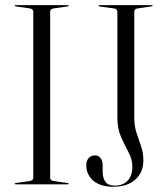

<svg xmlns="http://www.w3.org/2000/svg" viewBox="-20 -720 655 750"><path d="M176 -25Q176 -14.5 192 -12.5L244.5 -5Q248.5 -4.5 248.5 -2.5Q248.5 0 245 0H41Q37.5 0 37.5 -2.5Q37.5 -4.5 41.5 -5L94 -12.5Q110 -14.5 110 -25V-675Q110 -685.5 94 -687.5L41.5 -695Q37.5 -695.5 37.5 -697.5Q37.5 -700 41 -700H245Q248.5 -700 248.5 -697.5Q248.5 -695.5 244.5 -695L192 -687.5Q176 -685.5 176 -675ZM540 -93.5Q540 -46.5 508.5 -18.5Q477 9.5 423 9.5Q372 9.5 344.5 -14.2Q317 -38 317 -74.5Q317 -91.5 326 -102.2Q335 -113 352.5 -113Q365 -113 373 -102Q381 -91 381 -75.5V-49Q381 -24.5 391.8 -9.8Q402.5 5 429 5Q460 5 478.5 -14.2Q497 -33.5 497 -69.5Q497 -97.5 482.2 -124.8Q467.5 -152 453 -184.5Q438.5 -217 438.5 -260.5V-672.5Q438.5 -685.5 426.5 -687L369.5 -694.5Q365 -695.5 365 -697.5Q365 -700 368.5 -700H572.5Q576.5 -700 576.5 -697.5Q576.5 -696 571 -695L517 -687Q504.5 -685 504.5 -674V-261.5Q504.5 -228 513.2 -201.2Q522 -174.5 531 -149Q540 -123.5 540 -93.5Z"/></svg>

Font: Fraunces 144pt S000 Light
Style: Regular
Weight: 300
Version: Version 1.000; ttfautohint (v1.8.3)